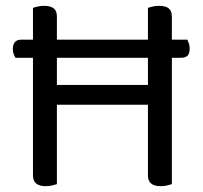

<svg xmlns="http://www.w3.org/2000/svg" viewBox="-20 -633 694 658"><path d="M601 -435H33Q30 -440 27 -447.5Q24 -455 24 -465Q24 -497 53 -497H622Q624 -493 627 -485Q630 -477 630 -467Q630 -449 622.5 -442Q615 -435 601 -435ZM93 -362H175V-2Q169 0 159 2.5Q149 5 137 5Q115 5 104 -4Q93 -13 93 -32ZM175 -295H93V-606Q98 -608 108.5 -610.5Q119 -613 131 -613Q153 -613 164 -604.5Q175 -596 175 -576ZM487 -362H569V-2Q563 0 553 2.5Q543 5 531 5Q509 5 498 -4Q487 -13 487 -32ZM569 -295H487V-606Q492 -608 502.5 -610.5Q513 -613 525 -613Q547 -613 558 -604.5Q569 -596 569 -576ZM530 -274H142V-342H530Z"/></svg>

Font: Baloo Paaji 2
Style: Regular
Weight: 400
Designer: Shuchita Grover, Noopur Datye and Ek Type
Foundry: Ek Type
Version: Version 1.700